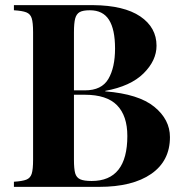

<svg xmlns="http://www.w3.org/2000/svg" viewBox="-20 -728 712 748"><path d="M642.1 -193.8Q642.1 -101.1 569.1 -50.5Q496.1 0 366.2 0H34.2V-20Q66.9 -22 82.5 -28.1Q98.1 -34.2 103.5 -51Q108.9 -67.9 108.9 -106V-602.1Q108.9 -640.1 103.5 -657Q98.1 -673.8 82.5 -679.9Q66.9 -686 34.2 -688V-708H342.8Q462.9 -707 526.4 -664.1Q589.8 -621.1 589.8 -549.8Q589.8 -492.2 539.3 -442.1Q488.8 -392.1 390.1 -374V-372.1Q520 -361.8 581.1 -312Q642.1 -262.2 642.1 -193.8ZM268.1 -602.1V-376H311Q376 -376 402.1 -420.4Q428.2 -464.8 428.2 -539.1Q428.2 -613.8 404.5 -650.9Q380.9 -688 330.1 -688Q303.2 -688 290.5 -680.9Q277.8 -673.8 272.9 -656Q268.1 -638.2 268.1 -602.1ZM476.1 -198.2Q476.1 -276.9 436 -317.9Q396 -358.9 310.1 -358.9H268.1V-106Q268.1 -69.8 272.9 -53Q277.8 -36.1 292.5 -29.5Q307.1 -22.9 336.9 -22.9Q476.1 -22.9 476.1 -198.2Z"/></svg>

Font: Neothic
Style: Regular
Weight: 400
Designer: Vasily Draigo aka Daymarius
Foundry: Vasily Draigo aka Daymarius
Version: Version 1.00 May 8, 2019, initial release